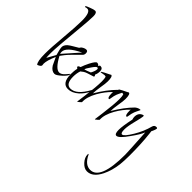

<svg xmlns="http://www.w3.org/2000/svg" viewBox="-204 -888 1554 1554"><g transform="rotate(45 573.5 -110.5)"><path d="M58 48Q38 28 38 -61Q38 -128 50 -261Q62 -395 62 -461Q62 -561 23 -561Q14 -561 5 -558Q4 -557 2 -557Q-2 -557 -2 -562Q-2 -569 33 -581Q66 -594 79 -594Q102 -594 102 -553Q102 -531 99.5 -494Q97 -457 92 -406Q68 -162 68 -98Q68 -75 68.5 -61.5Q69 -48 70 -44Q79 -62 112 -119Q96 -174 96 -194Q96 -226 136 -251Q139 -253 155.5 -263Q172 -273 201 -290Q202 -294 212 -305Q234 -321 253 -321Q271 -321 271 -296Q271 -280 261 -270L194 -203Q175 -184 160 -165.5Q145 -147 134 -131Q186 -34 227 -34Q250 -34 274 -61L298 -89Q301 -89 301 -85Q301 -68 263 -33Q226 1 208 1Q175 1 151 -37L119 -104Q88 -32 88 4Q88 7 89 12.5Q90 18 90 21Q90 36 58 48ZM126 -146Q167 -191 245 -280Q123 -221 123 -167Q123 -157 126 -146Z M372 11Q303 11 303 -93Q303 -110 304.5 -126.5Q306 -143 310 -159Q298 -167 298 -172Q298 -181 319 -188Q329 -218 348 -256Q375 -308 389 -308Q405 -308 413 -294Q419 -308 427 -308Q455 -308 455 -274Q455 -248 445 -228Q452 -220 452 -213Q452 -211 449 -209L393 -191Q377 -186 364.5 -178Q352 -170 342 -161Q331 -128 331 -90Q331 -6 383 -6Q452 -6 513 -118Q516 -123 518 -123Q521 -123 521 -117Q521 -112 518 -106Q494 -58 460 -27Q417 11 372 11ZM354 -196Q364 -199 377.5 -203.5Q391 -208 407 -215Q412 -219 420 -240Q427 -258 427 -269Q427 -282 417 -282Q406 -282 381 -245Q355 -209 354 -196Z M499 30Q497 28 497 27Q498 20 500.5 2Q503 -16 507 -47Q515 -107 519 -152Q523 -197 523 -227Q523 -258 518 -275Q514 -279 502 -279Q496 -279 484 -276Q472 -273 467 -273Q462 -273 462 -276Q462 -279 488 -293Q542 -319 538 -319Q557 -319 557 -262Q557 -237 548 -186Q544 -161 542 -142.5Q540 -124 540 -111V-108Q599 -207 660 -268Q683 -286 703 -286Q706 -286 706 -284Q696 -264 690.5 -252Q685 -240 683 -235Q675 -215 670 -180Q669 -167 664 -167Q647 -167 647 -215Q647 -219 647 -223Q647 -227 648 -231Q623 -207 602.5 -180Q582 -153 565 -123Q524 -50 528 5Q523 11 515.5 17Q508 23 499 30Z M701 30Q699 28 699 27Q700 20 702.5 2Q705 -16 709 -47Q717 -107 721 -152Q725 -197 725 -227Q725 -258 720 -275Q716 -279 704 -279Q698 -279 686 -276Q674 -273 669 -273Q664 -273 664 -276Q664 -279 690 -293Q744 -319 740 -319Q759 -319 759 -262Q759 -237 750 -186Q746 -161 744 -142.5Q742 -124 742 -111V-108Q801 -207 862 -268Q885 -286 905 -286Q908 -286 908 -284Q898 -264 892.5 -252Q887 -240 885 -235Q877 -215 872 -180Q871 -167 866 -167Q849 -167 849 -215Q849 -219 849 -223Q849 -227 850 -231Q825 -207 804.5 -180Q784 -153 767 -123Q726 -50 730 5Q725 11 717.5 17Q710 23 701 30Z M952 373Q919 373 889 340Q859 307 859 273Q859 264 862 263L867 270Q903 346 962 346Q1076 346 1076 59Q1076 49 1073 -11.5Q1070 -72 1063 -184Q1047 -144 999 -78Q944 1 917 1Q896 1 896 -47Q896 -68 901 -102.5Q906 -137 916 -184Q911 -199 911 -211Q911 -261 956 -273Q960 -270 960 -263Q960 -256 955.5 -236.5Q951 -217 943 -184Q926 -118 926 -81Q926 -39 942 -39Q963 -39 1008 -115Q1049 -183 1068 -256Q1074 -279 1097 -279Q1108 -279 1108 -270Q1108 -266 1104.5 -256.5Q1101 -247 1097 -237.5Q1093 -228 1091 -226Q1092 -223 1094 -201Q1106 -99 1106 37Q1106 70 1104.5 96Q1103 122 1101 142Q1091 223 1060 286Q1017 373 952 373Z"/></g></svg>

Font: Shalimar
Style: Regular
Weight: 400
Designer: Robert E. Leuschke
Foundry: Robert E. Leuschke
Version: Version 1.010; ttfautohint (v1.8.3)